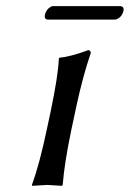

<svg xmlns="http://www.w3.org/2000/svg" viewBox="-20 -602 422 625"><path d="M354.5 -538.1H134.8Q124 -539.6 126 -553.2Q129.9 -571.3 145.5 -580.1Q149.4 -582 152.3 -582H372.6Q383.8 -580.6 382.3 -567.9Q377.9 -548.3 361.3 -540Q357.4 -538.6 354.5 -538.1ZM144 -234.9Q169.9 -357.9 171.4 -411.1L173.8 -414.1Q208 -417 268.1 -439Q275.9 -437 275.4 -429.2Q249 -352.1 227.5 -251L212.4 -180.2Q189.5 -70.8 184.1 0L181.6 2.9Q179.7 2.9 133.8 0L84.5 2.9L84 0Q108.9 -68.8 132.3 -180.2Z"/></svg>

Font: Linux Biolinum Capitals O
Style: Italic Samll Caps
Weight: 400
Italic angle: -12°
Designer: Philipp H. Poll
Foundry: Philipp H. Poll
Version: Version 0.6.2